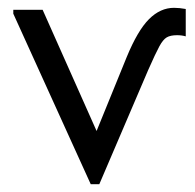

<svg xmlns="http://www.w3.org/2000/svg" viewBox="-20 -465 499 491"><path d="M455 -442V-372Q445 -375 433 -375Q416 -375 406.5 -369.5Q397 -364 387.5 -346.5Q378 -329 359 -286L234 6H212L14 -430V-440H89L227 -130L304 -319Q332 -387 361 -416Q390 -445 425 -445Q439 -445 455 -442Z"/></svg>

Font: Tilda Sans
Style: Regular
Weight: 400
Designer: ParaType Ltd
Foundry: ParaType Ltd
Version: Version 1.002W